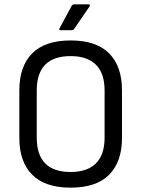

<svg xmlns="http://www.w3.org/2000/svg" viewBox="-20 -852 650 883"><path d="M305 11Q187 11 128 -48.5Q69 -108 69 -217V-437Q69 -547 128 -606.5Q187 -666 305 -666Q423 -666 482 -606.5Q541 -547 541 -437V-217Q541 -108 482 -48.5Q423 11 305 11ZM305 -61Q381 -61 421 -100.5Q461 -140 461 -219V-436Q461 -515 421 -554.5Q381 -594 305 -594Q149 -594 149 -436V-219Q149 -61 305 -61ZM259 -713Q249 -713 254 -722L310 -826Q315 -832 320 -832H386Q398 -832 391 -821L321 -719Q317 -713 310 -713Z"/></svg>

Font: Sofia Sans Semi Condensed
Style: Regular
Weight: 400
Designer: Botio Nikoltchev, Ani Petrova
Foundry: lettersoup
Version: Version 4.100; ttfautohint (v1.8.4.7-5d5b)